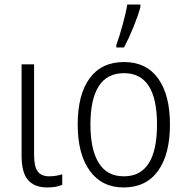

<svg xmlns="http://www.w3.org/2000/svg" viewBox="-20 -815 818 845"><path d="M130 -133Q130 -82 146 -60.5Q162 -39 197 -39Q225 -39 254 -48V-2Q229 10 188 10Q132 10 103.5 -22.5Q75 -55 75 -130V-532H130Z M524 10Q428 10 375 -63.5Q322 -137 322 -267Q322 -399 374.5 -470.5Q427 -542 526 -542Q624 -542 676 -469.5Q728 -397 728 -267Q728 -136 675.5 -63Q623 10 524 10ZM525 -39Q671 -39 671 -267Q671 -493 526 -493Q451 -493 414.5 -435.5Q378 -378 378 -267Q378 -157 414.5 -98Q451 -39 525 -39ZM492 -617Q504 -649 519.5 -705Q535 -761 540 -795H598V-784Q588 -747 567.5 -696.5Q547 -646 526 -606H492Z"/></svg>

Font: Noto Sans UI NarrowLight
Style: Regular
Weight: 300
Width: 4
Designer: Monotype Design Team
Foundry: Monotype Imaging Inc.
Version: Version 1.001